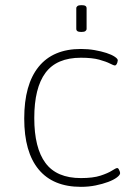

<svg xmlns="http://www.w3.org/2000/svg" viewBox="-20 -719 525 745"><path d="M294 6Q186 6 130 -61.5Q74 -129 74 -259Q74 -391 130 -460Q186 -529 294 -529Q322 -529 347.5 -524.5Q373 -520 393 -513.5Q413 -507 425 -499Q437 -491 437 -485Q437 -482 435.5 -477Q434 -472 431.5 -468.5Q429 -465 426 -465Q421 -465 406.5 -472.5Q392 -480 365 -487.5Q338 -495 294 -495Q200 -495 156.5 -436.5Q113 -378 113 -261Q113 -145 156.5 -86.5Q200 -28 294 -28Q341 -28 370 -37.5Q399 -47 414.5 -57Q430 -67 435 -67Q438 -67 440.5 -63Q443 -59 444.5 -54.5Q446 -50 446 -47Q446 -40 433.5 -30.5Q421 -21 399.5 -13Q378 -5 351 0.5Q324 6 294 6ZM296 -595Q285 -595 280.5 -598Q276 -601 276 -607V-687Q276 -692 280.5 -695.5Q285 -699 296 -699Q307 -699 311.5 -696Q316 -693 316 -687V-607Q316 -602 311.5 -598.5Q307 -595 296 -595Z"/></svg>

Font: Asap Thin
Style: Regular
Weight: 250
Designer: Pablo Cosgaya
Foundry: Omnibus-Type
Version: Version 3.001